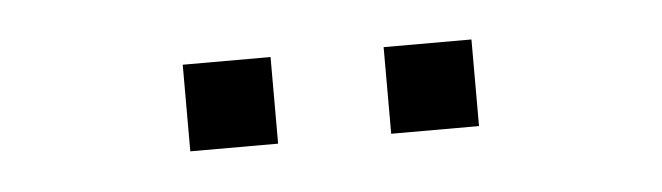

<svg xmlns="http://www.w3.org/2000/svg" viewBox="-24 -730 548 159"><g transform="rotate(-5 250.0 -651.0)"><path d="M297 -615V-687H370V-615ZM130 -615V-687H203V-615Z"/></g></svg>

Font: Nunito Sans 12pt ExtraLight 12pt Light
Style: Regular
Weight: 300
Version: Version 3.101;gftools[0.9.27]